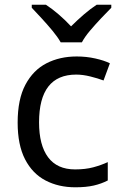

<svg xmlns="http://www.w3.org/2000/svg" viewBox="-20 -786 520 816"><path d="M300 10Q229 10 173.5 -19Q118 -48 86.5 -109Q55 -170 55 -265Q55 -364 88 -426Q121 -488 177.5 -517Q234 -546 306 -546Q347 -546 385 -537.5Q423 -529 447 -517L420 -444Q396 -453 364 -461Q332 -469 304 -469Q146 -469 146 -266Q146 -169 184.5 -117.5Q223 -66 299 -66Q343 -66 376.5 -75Q410 -84 438 -97V-19Q411 -5 378.5 2.5Q346 10 300 10ZM238 -606Q225 -629 203 -655.5Q181 -682 157 -708Q133 -734 115 -753V-766H175Q201 -749 229 -725Q257 -701 282 -674Q309 -701 337 -725Q365 -749 391 -766H453V-753Q434 -734 409.5 -708Q385 -682 362.5 -655.5Q340 -629 328 -606Z"/></svg>

Font: Noto Sans Bengali UI
Style: Regular
Weight: 400
Designer: Jelle Bosma - Monotype Design Team
Foundry: Monotype Imaging Inc.
Version: Version 2.003; ttfautohint (v1.8.4.7-5d5b)